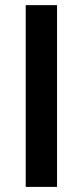

<svg xmlns="http://www.w3.org/2000/svg" viewBox="-20 -731 323 751"><path d="M203.1 -710.9V0H80.6V-710.9Z"/></svg>

Font: Vazirmatn RD UI FD Medium
Style: Regular
Weight: 500
Designer: Saber Rastikerdar
Foundry: Saber Rastikerdar
Version: Version 33.003